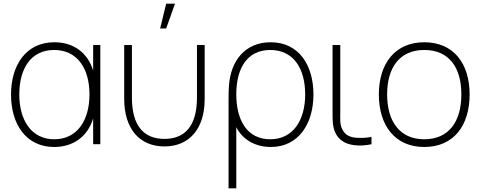

<svg xmlns="http://www.w3.org/2000/svg" viewBox="-20 -785 2616 1045"><path d="M275 15C379.5 15 457.5 -42.5 487 -140.5V0H526V-540H487V-401C457.5 -497.5 381 -555 276 -555C121 -555 40 -430 40 -270C40 -109 122 15 275 15ZM275 -27C150 -27 85 -132 85 -271C85 -409 146 -513 275 -513C401 -513 467 -412 467 -271C467 -132 402 -27 275 -27Z M884.5 -765 851.5 -630H884.5L932.5 -765ZM656 -246C656 -86 738 12 875 12C1012 12 1094 -86 1094 -246V-540H1052V-254C1052 -100 987 -29 875 -29C763 -29 698 -100 698 -254V-540H656Z M1224 240H1266V-93C1298 -29 1365 15 1454 15C1603 15 1686 -109 1686 -271C1686 -430 1607 -555 1453 -555C1314 -555 1235 -454 1226 -317C1225 -302 1224 -277 1224 -241ZM1451 -27C1324 -27 1266 -132 1266 -272C1266 -413 1325 -513 1451 -513C1580 -513 1641 -409 1641 -271C1641 -132 1576 -27 1451 -27Z M1907 5C1936 9 1970 7 2002 0V-40C1975 -34 1942 -33 1912 -36C1880 -40 1858 -52 1843 -81C1829 -109 1832 -132 1832 -179V-540H1790V-179C1790 -132 1789 -98 1805 -63C1824 -22 1860 -1 1907 5Z M2289 15C2448 15 2536 -100 2536 -271C2536 -438 2450 -555 2289 -555C2132 -555 2042 -441 2042 -271C2042 -103 2129 15 2289 15ZM2289 -27C2156 -27 2087 -124 2087 -271C2087 -413 2152 -513 2289 -513C2424 -513 2491 -418 2491 -271C2491 -126 2425 -27 2289 -27Z"/></svg>

Font: Hauora ExtraLight
Style: Regular
Weight: 200
Designer: Mikhail Sharanda
Foundry: WCYS & Co.
Version: Version 1.010